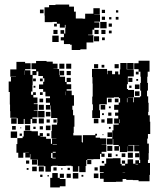

<svg xmlns="http://www.w3.org/2000/svg" viewBox="-20 -791 714 841"><path d="M210 -694H176V-723H175V-759H195V-769H223V-771H283V-762H304V-740H312V-710H342V-709H353V-731H389V-755H417V-727H393V-726H418V-696H393V-693H415V-669H393V-661H385V-639H366V-637H389V-605H359V-575H332V-572H294V-595H287V-598H260V-614H246V-628H260V-643H245V-659H261V-644H266V-668H267V-682H264V-670H242V-687H229V-695H210ZM155 -749H171V-733H155ZM426 -748H440V-734H426ZM488 -746H498V-736H488ZM426 -718H440V-704H426ZM487 -717H499V-705H487ZM458 -716H468V-706H458ZM419 -695H447V-667H419ZM456 -688H470V-674H456ZM229 -675H217V-687H229ZM214 -642V-660H232V-642ZM394 -642V-660H412V-642ZM424 -660H442V-642H424ZM469 -657V-645H457V-657ZM237 -607H209V-635H237ZM392 -632H414V-610H392ZM427 -627H439V-615H427ZM628 -204V-184H625V-162H632V-120H631V-91H628V-77H637V-25H635V3H587V-2H562V-3H533V-7H517V5H488V6H434V-8H418V-34H434V-37H417V-65H438V-74H445V-97H474V-98H508V-73H513V-66H528V-74H539V-93H563V-74H573V-89H589V-77H594V-91H591V-120H590V-128H568V-154H590V-155H565V-156H542V-154H564V-128H538V-150H537V-125H505V-150H501V-131H481V-151H500V-156H476V-182H474V-158H448V-184H472V-220H477V-245H500V-250H480V-272H498V-284H484V-298H498V-310H480V-332H500V-342H506V-361H501V-365H479V-363H448V-334H415V-308H418V-274H384V-308H387V-334H384V-368H386V-425H385V-453H383V-489H449V-466H451V-481H471V-466H484V-478H498V-465H505V-487H507V-515H535V-487H537V-486H566V-456H540V-422H536V-401H541V-397H567V-365H541V-364H564V-343H567V-365H593V-369H598V-394H594V-428H597V-455H595V-477H587V-488H568V-514H587V-525H635V-477H627V-455H625V-428H628V-394H624V-369H629V-341H631V-301H629V-286H636V-258H638V-204ZM389 -94V-93H362V-90H358V-64H355V-37H327V-63H323V-39H299V-63H293V-65H268V-64H234V-65H209V-63H203V-39H179V-63H173V-65H145V-92H142V-93H113V-116H111V-101H91V-121H106V-122H82V-100H60V-122H52V-160H56V-186H79V-193H84V-218H118V-216H146V-197H154V-208H168V-194H157V-192H182V-183H203V-161H208V-184H227V-185H205V-217H207V-245H230V-252H231V-274H204V-303H203V-329H201V-311H181V-331H199V-341H181V-361H199V-369H179V-389H169V-401H151V-421H169V-433H174V-448H168V-458H148V-478H140V-462H123V-419H122V-390H116V-376H125V-387H137V-375H126V-364H144V-338H128V-335H145V-307H128V-305H145V-277H122V-271H141V-251H121V-270H114V-248H88V-270H84V-248H58V-273H53V-275H25V-304H24V-333H23V-388H18V-434H28V-454H50V-455H25V-487H52V-520H90V-514H114V-488H90V-483H113V-463H122V-480H138V-488H118V-514H138V-524H184V-521H211V-512H232V-490H214V-489H239V-462H241V-481H261V-461H242V-455H265V-432H272V-422H292V-400H272V-394H294V-374H304V-328H297V-310H300V-286H306V-236H303V-209H301V-198H338V-169H339V-167H343V-199H397V-205H405V-197H399V-188H418V-185H445V-157H425V-156H446V-126H425V-118H438V-104H424V-117H418V-94ZM537 -515H565V-487H537ZM262 -490H240V-512H262ZM270 -512H292V-490H270ZM410 -492H392V-510H410ZM482 -510H500V-492H482ZM437 -495H425V-507H437ZM88 -482V-463H89V-482ZM290 -480V-462H272V-480ZM587 -465H575V-477H587ZM272 -450H290V-432H272ZM542 -450H560V-432H542ZM125 -447H137V-435H125ZM155 -435V-447H167V-435ZM577 -437V-445H585V-437ZM591 -401H571V-421H591ZM556 -416V-406H546V-416ZM135 -415V-407H127V-415ZM591 -371H571V-391H591ZM267 -390V-374H268V-390ZM155 -375V-387H167V-375ZM538 -343V-361H536V-343ZM169 -343H153V-359H169ZM453 -359H469V-343H453ZM483 -343V-359H499V-343ZM172 -310H150V-332H172ZM421 -331H441V-311H421ZM457 -317V-325H465V-317ZM175 -277H147V-305H175ZM181 -301H201V-281H181ZM468 -284H454V-298H468ZM427 -287V-295H435V-287ZM53 -249H29V-273H53ZM473 -249H449V-273H473ZM150 -272H172V-250H150ZM391 -271H411V-251H391ZM198 -268V-254H184V-268ZM214 -254V-268H228V-254ZM424 -268H438V-254H424ZM502 -252H504V-268H502ZM90 -220V-242H112V-220ZM201 -221H181V-241H201ZM33 -223V-239H49V-223ZM168 -238V-224H154V-238ZM126 -226V-236H136V-226ZM457 -227V-235H465V-227ZM69 -229V-233H73V-229ZM55 -187H27V-215H55ZM471 -191H451V-211H471ZM197 -207V-195H185V-207ZM76 -196H66V-206H76ZM433 -203V-199H429V-203ZM211 -156H229V-158H211ZM450 -152H472V-130H450ZM224 -126H211V-122H224ZM540 -100V-122H562V-100ZM204 -121V-99H209V-97H224V-100H210V-121ZM590 -102H572V-120H590ZM469 -119V-103H453V-119ZM513 -119H529V-103H513ZM487 -107V-115H495V-107ZM142 -70H120V-92H142ZM380 -90V-72H362V-90ZM108 -74H94V-88H108ZM514 -74V-88H528V-74ZM436 -86V-76H426V-86ZM574 -73V-71H585V-73ZM172 -40H150V-62H172ZM141 -41H121V-61H141ZM214 -44V-58H228V-44ZM408 -58V-44H394V-58ZM276 -46V-56H286V-46ZM105 -47H97V-55H105ZM248 -48V-54H254V-48ZM528 -36H517V-35H528ZM233 -12H242V-7H267V25H242V30H200V-12H209V-33H233ZM323 -9H299V-33H323ZM411 -11H391V-31H411ZM242 -30H260V-12H242ZM290 -12H272V-30H290ZM166 -16H156V-26H166ZM345 -17H337V-25H345ZM194 -18H188V-24H194Z"/></svg>

Font: Rubik-Storm
Style: Regular
Weight: 400
Designer: NaN (generative design), Hubert & Fischer (Rubik source font outlines)
Foundry: NaN, Hubert & Fischer
Version: Version 1.000